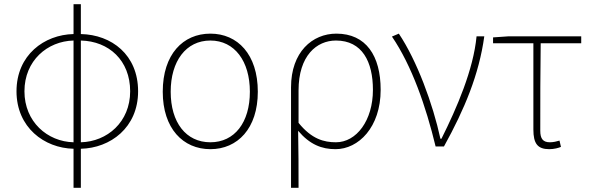

<svg xmlns="http://www.w3.org/2000/svg" viewBox="-20 -701 2830 919"><path d="M332 -20C207 -23 97 -118 97 -264C97 -411 207 -504 332 -507ZM332 198H367V11C508 8 641 -90 641 -264C641 -439 514 -535 367 -538V-681H332V-538C192 -535 59 -438 59 -264C59 -91 192 8 332 11ZM367 -507C501 -504 603 -412 603 -264C603 -117 493 -23 367 -20Z M987 13C1117 13 1214 -86 1214 -262C1214 -441 1117 -540 987 -540C856 -540 759 -441 759 -262C759 -86 856 13 987 13ZM987 -20C870 -20 797 -115 797 -262C797 -408 870 -507 987 -507C1103 -507 1176 -408 1176 -262C1176 -115 1103 -20 987 -20Z M1373 198H1409C1409 92 1409 31 1407 -75C1463 -9 1520 13 1586 13C1696 13 1802 -92 1802 -271C1802 -434 1732 -540 1590 -540C1475 -540 1373 -452 1373 -283ZM1588 -20C1531 -20 1472 -35 1409 -113V-268C1409 -435 1496 -507 1588 -507C1714 -507 1765 -405 1765 -271C1765 -124 1686 -20 1588 -20Z M2065 0H2105C2204 -179 2273 -345 2298 -527H2261C2246 -368 2167 -185 2093 -37H2088C2052 -204 1975 -412 1889 -540L1856 -526C1951 -387 2019 -191 2065 0Z M2609 13C2632 13 2654 7 2665 2L2658 -28C2645 -24 2628 -20 2612 -20C2579 -20 2566 -37 2566 -75C2566 -215 2566 -353 2568 -494H2762V-527H2412L2340 -522V-494H2533V-81C2533 -14 2553 13 2609 13Z"/></svg>

Font: Noto Sans JP Thin
Style: Regular
Weight: 100
Designer: Ryoko NISHIZUKA 西塚涼子 (kana, bopomofo & ideographs); Paul D. Hunt (Latin, Greek & Cyrillic); Sandoll Communications 산돌커뮤니
Foundry: Adobe
Version: Version 2.004;hotconv 1.0.118;makeotfexe 2.5.65603